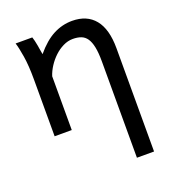

<svg xmlns="http://www.w3.org/2000/svg" viewBox="-136 -610 851 951"><g transform="rotate(-20 289.5 -134.5)"><path d="M139.2 -498Q142.1 -490.2 145 -477.8Q147.9 -465.3 150.4 -451.7Q152.8 -438 154.8 -424.8L158.7 -402.8Q205.1 -458.5 252.4 -483.2Q299.8 -507.8 351.6 -507.8Q429.7 -507.8 471.2 -456.8Q512.7 -405.8 512.7 -305.2V239.3H422.4V-268.6Q422.4 -314.5 416.3 -344.2Q410.2 -374 398.2 -391.4Q386.2 -408.7 367.9 -415.5Q349.6 -422.4 324.7 -422.4Q298.3 -422.4 273.2 -409.9Q248 -397.5 227.1 -377.7Q206.1 -357.9 189.9 -333Q173.8 -308.1 166 -283.2V0H75.7V-300.3Q75.7 -372.6 67.6 -422.6Q59.6 -472.7 51.3 -498Z"/></g></svg>

Font: Andika Compact
Style: Regular
Weight: 400
Designer: Victor Gaultney, Annie Olsen, Julie Remington, Don Collingsworth, Eric Hays, Becca Hirsbrunner
Foundry: SIL International
Version: Version 5.000 ; LnSpcTght